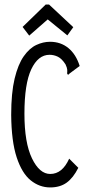

<svg xmlns="http://www.w3.org/2000/svg" viewBox="-20 -811 390 841"><path d="M200 10Q153 10 114.5 -21Q76 -52 53 -122Q30 -192 29 -308Q29 -404 44 -466.5Q59 -529 84 -564.5Q109 -600 139 -614Q169 -628 199 -628Q246 -628 279.5 -600.5Q313 -573 329 -522L286 -490L278 -483L274 -489Q275 -497 274.5 -505.5Q274 -514 267 -529Q251 -554 233.5 -562.5Q216 -571 197 -571Q147 -571 117 -507.5Q87 -444 87 -313Q87 -186 120 -117.5Q153 -49 200 -49Q253 -49 283 -116L323 -76Q301 -32 272 -11Q243 10 200 10ZM108 -655 79 -693 180 -791H195L301 -692L275 -656L189 -726Z"/></svg>

Font: Inconsolata ExtraCondensed
Style: Regular
Weight: 400
Width: 2
Monospace: yes
Designer: Raph Levien, Cyreal, Brenton Simpson
Foundry: Raph Levien, Cyreal, Google
Version: Version 3.000; ttfautohint (v1.8.2.53-6de2)